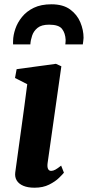

<svg xmlns="http://www.w3.org/2000/svg" viewBox="-20 -865 410 895"><path d="M141 10Q109.5 10 88.5 1Q67.5 -8 58 -23.8Q48.5 -39.5 51 -60.5Q54 -83.5 58.5 -115Q63 -146.5 68.2 -185.8Q73.5 -225 80 -270.8Q86.5 -316.5 93.2 -367.2Q100 -418 107 -472.5L50 -501.5L57.5 -542.5L240.5 -567.5L266 -556L202 -105.5Q199.5 -87.5 203.8 -78Q208 -68.5 218.5 -68.5Q227.5 -68.5 237.8 -74Q248 -79.5 265 -93L278 -60Q272.5 -53 255.2 -36Q238 -19 209.2 -4.5Q180.5 10 141 10ZM41 -658Q41 -662.5 40.8 -666.5Q40.5 -670.5 41 -675Q41.5 -701 51.5 -730.5Q61.5 -760 82.8 -786.2Q104 -812.5 137.8 -828.8Q171.5 -845 219.5 -845Q274 -845 306.8 -821Q339.5 -797 354.5 -761Q369.5 -725 369.5 -688.5Q369 -681 368 -672.8Q367 -664.5 366 -658H284.5Q285 -663.5 285.5 -668.5Q286 -673.5 286 -679Q284.5 -710.5 269.2 -730.2Q254 -750 209 -750Q173.5 -750 155.2 -735.2Q137 -720.5 129.8 -699Q122.5 -677.5 121.5 -658Z"/></svg>

Font: Merriweather ExtraBold
Style: Italic
Weight: 800
Italic angle: -7.8°
Version: Version 2.101